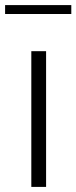

<svg xmlns="http://www.w3.org/2000/svg" viewBox="-41 -734 300 754"><path d="M82 -533H140V0H82ZM-21 -714H239V-679H-21Z"/></svg>

Font: Exo Light
Style: Regular
Weight: 300
Designer: Natanael Gama
Foundry: Natanael Gama
Version: Version 1.500; ttfautohint (v1.6)